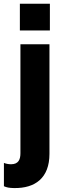

<svg xmlns="http://www.w3.org/2000/svg" viewBox="-46 -776 338 1000"><path d="M57.5 -756.4V-617.2H213.8V-756.4ZM27 203.5C136.7 205.3 211.6 151.6 211.6 25.2V-545.5H60.4V22C60.4 53.3 51.1 79.5 11.4 79.5C-2.8 79.5 -17.8 76 -25.6 72.4V193.9C-11.4 200.3 2.1 203.1 27 203.5Z"/></svg>

Font: TID UI
Style: Bold
Weight: 700
Designer: The TID Project Authors
Foundry: Bakken & Bæck
Version: Version 1.001;hotconv 1.0.109;makeotfexe 2.5.65596